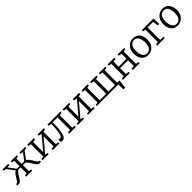

<svg xmlns="http://www.w3.org/2000/svg" viewBox="597 -2637 4885 4885"><g transform="rotate(-45 3039.5 -194.5)"><path d="M16 0V-42.5L51.5 -52.5Q64.5 -56 79 -75Q93.5 -94 109.8 -121.5Q126 -149 144.2 -179Q162.5 -209 183.8 -236.5Q205 -264 229 -282.5Q253 -301 280.5 -304.5V-270L105 -500.5L35 -511.5V-554H239V-511.5L163.5 -500.5L309 -309H401V-500.5L332 -511.5V-554H548V-511.5L479.5 -500.5V-309H572.5L717.5 -500.5L642.5 -511.5V-554H847.5V-511.5L777.5 -500.5L601.5 -270V-304.5Q629 -301 653.2 -282.5Q677.5 -264 698.5 -236.5Q719.5 -209 738 -179Q756.5 -149 773 -121.5Q789.5 -94 804 -75Q818.5 -56 831.5 -52.5L867.5 -42.5V0H796.5Q775.5 0 755.2 -19.2Q735 -38.5 714.8 -68.8Q694.5 -99 674.5 -133.2Q654.5 -167.5 634 -197.8Q613.5 -228 592.8 -247Q572 -266 550.5 -266H479.5V-50.5L549 -42.5V0H331V-42.5L401 -50.5V-266H331Q309 -266 288.2 -247Q267.5 -228 247.2 -197.8Q227 -167.5 206.8 -133.2Q186.5 -99 166.5 -68.8Q146.5 -38.5 126.2 -19.2Q106 0 85 0Z M925 0V-42.5L1001.5 -50.5V-496.5L927 -511.5V-554H1163.5V-511.5L1081 -496.5V-138.5L1161.5 -233L1371 -482.5V-496.5L1295.5 -511.5V-554H1523V-511.5L1450.5 -496.5V-50.5L1525.5 -42.5V0H1290.5V-42.5L1371 -50.5V-413.5L1282 -305.5L1081 -69V-50.5L1145 -42.5V0Z M1626.5 6Q1611 6 1599.2 4Q1587.5 2 1581.5 0L1576.5 -86Q1587 -84 1602.8 -82.5Q1618.5 -81 1639.5 -81Q1671.5 -81 1691.8 -130.2Q1712 -179.5 1721.8 -273.2Q1731.5 -367 1732 -500.5L1651.5 -511.5V-554H2115.5V-510.5L2041.5 -499.5V-50.5L2117 -42.5V0H1881.5V-42.5L1962 -50.5V-501.5H1785.5V-452.5Q1785.5 -340 1777.5 -263.5Q1769.5 -187 1757.8 -139.5Q1746 -92 1734 -66Q1720 -36 1696.8 -15Q1673.5 6 1626.5 6Z M2195 0V-42.5L2271.5 -50.5V-496.5L2197 -511.5V-554H2433.5V-511.5L2351 -496.5V-138.5L2431.5 -233L2641 -482.5V-496.5L2565.5 -511.5V-554H2793V-511.5L2720.5 -496.5V-50.5L2795.5 -42.5V0H2560.5V-42.5L2641 -50.5V-413.5L2552 -305.5L2351 -69V-50.5L2415 -42.5V0Z M3654.5 180Q3653.5 157.5 3652.5 135Q3651.5 112.5 3650.5 90Q3649.5 67.5 3648.5 45Q3647.5 22.5 3646.5 0L3597 -51.5H3741.5Q3739 -28.5 3736.2 -5.5Q3733.5 17.5 3731 40.8Q3728.5 64 3725.8 87.2Q3723 110.5 3720.2 133.8Q3717.5 157 3714.5 180ZM2874 0V-40.5L2950 -50.5V-500.5L2876 -511.5V-554H3100V-511.5L3029.5 -500.5V-51.5H3264.5V-500.5L3185 -511.5V-554H3415V-511.5L3344 -500.5V-51.5H3579.5V-500.5L3500 -511.5V-554H3733V-511.5L3659 -500.5V-50.5L3734.5 -40.5V0Z M3817 0V-42.5L3893.5 -50.5V-496.5L3819 -511.5V-554H4057.5V-511.5L3973 -496.5V-313.5H4259V-496.5L4173.5 -511.5V-554H4410.5V-511.5L4338.5 -496.5V-50.5L4414.5 -42.5V0H4171V-42.5L4259 -50.5V-261.5H3973V-50.5L4061 -42.5V0Z M4478 -280.5Q4478 -349 4499.8 -402.5Q4521.5 -456 4558.2 -493Q4595 -530 4640.8 -549.5Q4686.5 -569 4734.5 -569Q4823.5 -569 4877.8 -529Q4932 -489 4956.5 -422.5Q4981 -356 4981 -278Q4981 -210 4959.2 -156.2Q4937.5 -102.5 4900.5 -65.2Q4863.5 -28 4817.8 -8.5Q4772 11 4724.5 11Q4657.5 11 4610.2 -12.2Q4563 -35.5 4534 -76Q4505 -116.5 4491.5 -169Q4478 -221.5 4478 -280.5ZM4729.5 -40.5Q4779.5 -40.5 4815.5 -66.5Q4851.5 -92.5 4870.8 -144Q4890 -195.5 4890 -271.5Q4890 -321 4881.2 -365.5Q4872.5 -410 4853.8 -444.2Q4835 -478.5 4804.8 -498Q4774.5 -517.5 4730.5 -517.5Q4679.5 -517.5 4643.2 -491.5Q4607 -465.5 4587.8 -414.2Q4568.5 -363 4568.5 -286.5Q4568.5 -236.5 4577.5 -192Q4586.5 -147.5 4605.5 -113.2Q4624.5 -79 4655.2 -59.8Q4686 -40.5 4729.5 -40.5Z M5047 0V-42.5L5123 -50.5V-496.5L5049 -511.5V-554H5468.5L5473.5 -353.5H5422.5L5398.5 -499.5L5202 -503.5V-50.5L5320 -42.5V0Z M5541 -280.5Q5541 -349 5562.8 -402.5Q5584.5 -456 5621.2 -493Q5658 -530 5703.8 -549.5Q5749.5 -569 5797.5 -569Q5886.5 -569 5940.8 -529Q5995 -489 6019.5 -422.5Q6044 -356 6044 -278Q6044 -210 6022.2 -156.2Q6000.5 -102.5 5963.5 -65.2Q5926.5 -28 5880.8 -8.5Q5835 11 5787.5 11Q5720.5 11 5673.2 -12.2Q5626 -35.5 5597 -76Q5568 -116.5 5554.5 -169Q5541 -221.5 5541 -280.5ZM5792.5 -40.5Q5842.5 -40.5 5878.5 -66.5Q5914.5 -92.5 5933.8 -144Q5953 -195.5 5953 -271.5Q5953 -321 5944.2 -365.5Q5935.5 -410 5916.8 -444.2Q5898 -478.5 5867.8 -498Q5837.5 -517.5 5793.5 -517.5Q5742.5 -517.5 5706.2 -491.5Q5670 -465.5 5650.8 -414.2Q5631.5 -363 5631.5 -286.5Q5631.5 -236.5 5640.5 -192Q5649.5 -147.5 5668.5 -113.2Q5687.5 -79 5718.2 -59.8Q5749 -40.5 5792.5 -40.5Z"/></g></svg>

Font: Merriweather 20pt Light
Style: Regular
Weight: 300
Version: Version 2.100